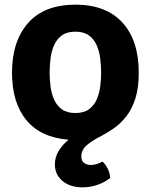

<svg xmlns="http://www.w3.org/2000/svg" viewBox="-20 -586 646 824"><path d="M31.5 -274Q31.5 -409 100.8 -487.5Q170 -566 304 -566Q434.5 -566 505 -489.5Q575.5 -413 575.5 -274Q575.5 -208.5 560.8 -162.8Q546 -117 522 -86.5Q498 -56 469.8 -36.2Q441.5 -16.5 415 -2.5Q382 13.5 355.5 34.5Q329 55.5 329 85Q329 105 341.2 113.5Q353.5 122 370 122Q384 122 397 117.5Q410 113 420 107.5Q432.5 118.5 442 137.2Q451.5 156 453 177.5Q433.5 194 402 206Q370.5 218 334 218Q280.5 218 248 190.5Q215.5 163 215.5 119.5Q215.5 88 232.2 61.2Q249 34.5 274 13.5Q155.5 4.5 93.5 -70.2Q31.5 -145 31.5 -274ZM193 -274.5Q193 -246 196.8 -215.8Q200.5 -185.5 211.8 -159.5Q223 -133.5 245 -117.2Q267 -101 303.5 -101Q340 -101 362 -117.2Q384 -133.5 395.2 -159.5Q406.5 -185.5 410.2 -215.8Q414 -246 414 -274.5Q414 -303.5 410.2 -334.2Q406.5 -365 395.2 -391.2Q384 -417.5 362 -433.8Q340 -450 303.5 -450Q267 -450 245 -433.8Q223 -417.5 211.8 -391.2Q200.5 -365 196.8 -334.2Q193 -303.5 193 -274.5Z"/></svg>

Font: Signika SC
Style: Bold
Weight: 700
Designer: Anna Giedryś
Foundry: Anna Giedryś
Version: Version 2.000; ttfautohint (v1.8.3) -l 8 -r 50 -G 200 -x 9 -